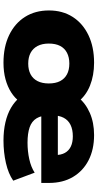

<svg xmlns="http://www.w3.org/2000/svg" viewBox="251 -800 560 1102"><g transform="rotate(90 531.0 -249.0)"><path d="M340 11Q249 11 181.5 -21.5Q114 -54 77 -112.5Q40 -171 40 -250Q40 -328 77 -386Q114 -444 181.5 -476.5Q249 -509 340 -509Q413 -509 471.5 -485.5Q530 -462 565 -416H537Q572 -460 628 -484.5Q684 -509 755 -509Q838 -509 899.5 -477.5Q961 -446 995.5 -388Q1030 -330 1030 -250V-206H618V-301H888L870 -285Q870 -319 857.5 -341.5Q845 -364 821 -375.5Q797 -387 762 -387Q724 -387 697 -374Q670 -361 656 -334.5Q642 -308 642 -267V-253Q642 -207 659 -179Q676 -151 711 -139Q746 -127 799 -127Q848 -127 893.5 -137Q939 -147 971 -168L1017 -45Q977 -17 915.5 -3Q854 11 787 11Q730 11 682.5 0Q635 -11 599 -32Q563 -53 538 -83H564Q543 -54 510 -33Q477 -12 434.5 -0.5Q392 11 340 11ZM345 -131Q381 -131 406.5 -144.5Q432 -158 445.5 -184.5Q459 -211 459 -249Q459 -288 445.5 -314Q432 -340 406.5 -353.5Q381 -367 345 -367Q309 -367 283 -353.5Q257 -340 243.5 -314Q230 -288 230 -249Q230 -211 244 -184.5Q258 -158 283.5 -144.5Q309 -131 345 -131Z"/></g></svg>

Font: Nunito Sans 10pt SemiExpanded Black
Style: Regular
Weight: 900
Width: 6
Designer: Vernon Adams
Foundry: Vernon Adams
Version: Version 3.101;gftools[0.9.27]